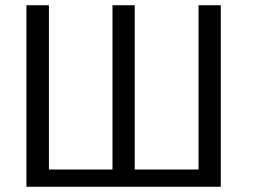

<svg xmlns="http://www.w3.org/2000/svg" viewBox="-20 -712 1014 734"><path d="M824 2V-692H739V-64H495V-692H410V-64H167V-692H81V2Z"/></svg>

Font: Repo
Style: Regular
Weight: 400
Designer: Stefan Peev
Foundry: Context Ltd
Version: Version 0.000